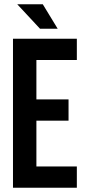

<svg xmlns="http://www.w3.org/2000/svg" viewBox="-20 -882 403 902"><path d="M41 -700H341V-600H151V-415H302V-315H151V-100H341V0H41ZM61 -862H181L251 -747H168Z"/></svg>

Font: kids-team
Style: team
Weight: 400
Designer: Ryoichi Tsunekawa, Thomas Gollenia, Laura Emeder
Foundry: Ryoichi Tsunekawa, Thomas Gollenia, Laura Emeder
Version: Version 2.000